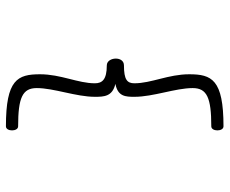

<svg xmlns="http://www.w3.org/2000/svg" viewBox="-83 -577 771 645"><g transform="rotate(-90 302.5 -254.5)"><path d="M299.8 -188C299.8 -125 329.1 -50.3 329.1 7.3C329.1 55.2 296.9 69.8 200.7 69.8C191.4 69.8 187 80.1 187 90.3C187 100.6 191.4 110.8 200.7 110.8C357.9 110.8 375.5 71.3 375.5 -4.4C375.5 -74.2 345.2 -131.8 345.2 -188.5C345.2 -212.9 357.4 -223.6 405.3 -223.6C421.4 -223.6 428.2 -237.3 428.2 -251C428.2 -266.1 419.9 -281.2 405.3 -281.2C357.4 -281.2 345.2 -296.9 345.2 -321.3C345.2 -377.9 375.5 -435.5 375.5 -505.4C375.5 -581.1 357.9 -620.1 200.7 -620.1C191.4 -620.1 187 -609.9 187 -599.6C187 -589.4 191.4 -579.1 200.7 -579.1C296.9 -579.1 329.1 -564.5 329.1 -516.6C329.1 -459 299.8 -384.3 299.8 -321.3C299.8 -291.5 300.3 -262.2 343.3 -252.4C300.3 -244.1 299.8 -217.8 299.8 -188Z"/></g></svg>

Font: Cutive Mono
Style: Regular
Weight: 400
Monospace: yes
Designer: Vernon Adams
Foundry: Vernon Adams
Version: Version 1.002